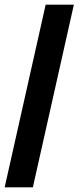

<svg xmlns="http://www.w3.org/2000/svg" viewBox="-20 -756 337 824"><path d="M0 48 176 -736H297L121 48Z"/></svg>

Font: Archivo SemiCondensed Black
Style: Regular
Weight: 900
Width: 4
Designer: Hector Gatti
Foundry: Omnibus-Type
Version: Version 2.001